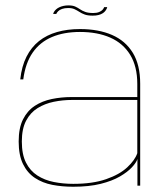

<svg xmlns="http://www.w3.org/2000/svg" viewBox="-20 -706 632 730"><path d="M258 4Q319 4 362.8 -7Q406.5 -18 435.8 -35Q465 -52 481.5 -69.8Q498 -87.5 502.5 -101.5V0H513V-387.5Q513 -459.5 485 -505.2Q457 -551 405.8 -573.2Q354.5 -595.5 284 -595.5Q236 -595.5 196.8 -584.2Q157.5 -573 128.2 -549.8Q99 -526.5 80.8 -490.5Q62.5 -454.5 57 -404H68.5Q76.5 -466 104.2 -506Q132 -546 177.5 -565.2Q223 -584.5 284 -584.5Q350.5 -584.5 399.2 -563Q448 -541.5 475 -497.5Q502 -453.5 502 -386.5V-337H252.5Q213 -337 176.8 -329.5Q140.5 -322 112.2 -303.5Q84 -285 67.5 -252.2Q51 -219.5 51 -168Q51 -116 67.5 -82.2Q84 -48.5 112.8 -29.5Q141.5 -10.5 178.8 -3.2Q216 4 258 4ZM258.5 -7Q220 -7 184.8 -14Q149.5 -21 122 -38.8Q94.5 -56.5 78.8 -87.8Q63 -119 63 -168Q63 -216 79.2 -247Q95.5 -278 123 -295Q150.5 -312 184.5 -319Q218.5 -326 254 -326H502V-123.5Q493 -97 463.8 -69.8Q434.5 -42.5 383.5 -24.8Q332.5 -7 258.5 -7ZM332.5 -646.5Q345 -646.5 354 -648.8Q363 -651 369.2 -654.8Q375.5 -658.5 379.2 -663Q383 -667.5 385.2 -672Q387.5 -676.5 387.5 -679H376Q375 -675 370.5 -669.5Q366 -664 356.8 -660.2Q347.5 -656.5 334.5 -656.5Q315.5 -656.5 304 -660.8Q292.5 -665 284.2 -670.8Q276 -676.5 266.2 -681Q256.5 -685.5 240 -685.5Q230 -685.5 221 -683.5Q212 -681.5 205.2 -678.2Q198.5 -675 193.8 -670.8Q189 -666.5 186.2 -662.2Q183.5 -658 182 -653H194Q195.5 -657.5 200.8 -663Q206 -668.5 215.8 -672Q225.5 -675.5 239 -675.5Q254 -675.5 263.5 -671Q273 -666.5 281.8 -660.8Q290.5 -655 302 -650.8Q313.5 -646.5 332.5 -646.5Z"/></svg>

Font: Anybody SemiExpanded Thin
Style: Regular
Weight: 250
Width: 6
Version: Version 1.113;gftools[0.9.25]